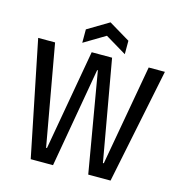

<svg xmlns="http://www.w3.org/2000/svg" viewBox="-121 -956 1003 1064"><g transform="rotate(15 380.5 -423.5)"><path d="M151 0 17 -660H114L217 -83H222L324 -660H441L543 -83H548L651 -660H744L609 0H481L383 -572H379L279 0ZM260 -697V-774L382 -847L504 -774V-697L382 -770Z"/></g></svg>

Font: Bricolage Grotesque 72pt SemiCondensed
Style: Regular
Weight: 400
Width: 4
Designer: Mathieu Triay
Foundry: Atelier Triay
Version: Version 1.001;gftools[0.9.33.dev8+g029e19f]